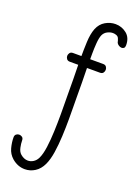

<svg xmlns="http://www.w3.org/2000/svg" viewBox="-298 -775 761 1072"><g transform="rotate(20 82.5 -239.5)"><path d="M-6 228Q-48 228 -83 198Q-108 176 -116.5 144Q-125 112 -125 82Q-125 69 -117 63Q-109 57 -100 57Q-90 57 -82 63Q-74 69 -74 82Q-74 101 -69 124Q-64 147 -50 159Q-29 177 -6 177Q11 177 26.5 167Q42 157 51 138Q63 113 69 69Q75 25 77 -27Q79 -79 79 -128Q79 -165 78.5 -198Q78 -231 78 -253Q78 -295 77.5 -337.5Q77 -380 76 -422H26Q13 -422 7 -430.5Q1 -439 1 -448Q1 -457 7 -465.5Q13 -474 26 -474H76Q76 -511 78 -558.5Q80 -606 93 -640Q107 -674 135.5 -690.5Q164 -707 195 -707Q232 -707 261 -684Q290 -661 290 -616Q290 -604 284.5 -599Q279 -594 271 -594Q262 -594 253 -600Q244 -606 241 -613Q239 -620 237.5 -626Q236 -632 233 -638Q229 -647 219 -651Q209 -655 198 -655Q182 -655 165.5 -646.5Q149 -638 141 -621Q133 -603 130.5 -570Q128 -537 128 -508V-474H205Q218 -474 224 -466Q230 -458 230 -448Q230 -438 224 -430Q218 -422 205 -422H128Q129 -380 129.5 -337.5Q130 -295 130 -253Q130 -226 130.5 -191.5Q131 -157 131 -119Q131 -69 128.5 -17Q126 35 119 81Q112 127 97 159Q81 193 53.5 210.5Q26 228 -6 228Z"/></g></svg>

Font: Twinkle Star
Style: Regular
Weight: 400
Designer: Robert E. Leuschke
Foundry: Robert E. Leuschke
Version: Version 2.010; ttfautohint (v1.8.3)